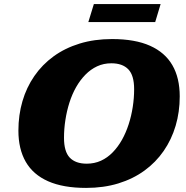

<svg xmlns="http://www.w3.org/2000/svg" viewBox="-20 -904 908 939"><path d="M293 -230Q293 -162.5 321.2 -133Q349.5 -103.5 404 -103.5Q442 -103.5 473.8 -118Q505.5 -132.5 531.2 -159Q557 -185.5 576.5 -220.2Q596 -255 609.2 -296Q622.5 -337 629.2 -380.8Q636 -424.5 636 -468Q636 -535.5 607.5 -565Q579 -594.5 524.5 -594.5Q487 -594.5 455.2 -579.8Q423.5 -565 397.8 -538.8Q372 -512.5 352.2 -477.8Q332.5 -443 319.5 -402Q306.5 -361 299.8 -317.2Q293 -273.5 293 -230ZM859 -432.5Q859 -356.5 839 -289Q819 -221.5 780.5 -165.8Q742 -110 686.2 -69.5Q630.5 -29 558.8 -7Q487 15 401 15Q289 15 215.5 -17.5Q142 -50 106 -112.5Q70 -175 70 -265Q70 -341.5 89.8 -409Q109.5 -476.5 148 -532.2Q186.5 -588 242.2 -628.5Q298 -669 369.8 -691Q441.5 -713 528 -713Q640.5 -713 713.8 -680.2Q787 -647.5 823 -585.2Q859 -523 859 -432.5ZM412 -796 439 -884H765.5L739 -796Z"/></svg>

Font: Newsreader 9pt ExtraBold
Style: Italic
Weight: 800
Italic angle: -17°
Designer: Hugues Gentile
Foundry: Production Type
Version: Version 1.003